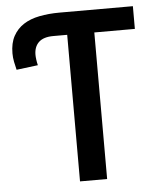

<svg xmlns="http://www.w3.org/2000/svg" viewBox="-51 -738 662 783"><g transform="rotate(-5 280.0 -346.5)"><path d="M245 0V-600H188Q148 -600 128.5 -581.5Q109 -563 109 -530Q109 -522 110.5 -510.5Q112 -499 115 -487L27 -476Q23 -491 19.5 -509Q16 -527 16 -544Q16 -586 31.5 -614.5Q47 -643 74 -660.5Q101 -678 139 -685.5Q177 -693 222 -693H522V-600H356V0Z"/></g></svg>

Font: Ubuntu Sans Mono Medium
Style: Regular
Weight: 500
Monospace: yes
Designer: Dalton Maag Ltd
Foundry: Dalton Maag Ltd
Version: Version 1.006